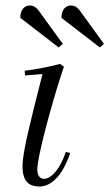

<svg xmlns="http://www.w3.org/2000/svg" viewBox="-20 -668 399 700"><path d="M135 -398 71 -393 70 -410Q139 -419 199 -435L213 -425Q178 -321 147 -202Q116 -83 116 -49Q116 -34 122.5 -25Q129 -16 141 -16Q160 -16 182 -41.5Q204 -67 220 -114L236 -110Q214 -47 185 -17.5Q156 12 124 12Q92 12 77 -6Q62 -24 62 -63Q62 -97 82 -184Q102 -271 135 -398ZM209 -508 194 -495 54 -603Q54 -624 63.5 -636Q73 -648 89 -648Q100 -648 109 -641.5Q118 -635 127 -621ZM359 -508 344 -495 204 -603Q204 -624 213.5 -636Q223 -648 239 -648Q250 -648 259 -641.5Q268 -635 277 -621Z"/></svg>

Font: Arapey
Style: Italic
Weight: 400
Italic angle: -12°
Designer: Eduardo Rodriguez Tunni
Foundry: Eduardo Rodriguez Tunni
Version: Version 3.000